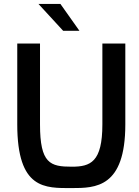

<svg xmlns="http://www.w3.org/2000/svg" viewBox="-20 -954 709 979"><path d="M68 -320C68 13 210 5 346 5C467 5 619 3 619 -320V-732H502V-320C502 -127 441 -104 346 -104C236 -104 184 -120 184 -320V-732H68ZM176 -934 302 -797H385L288 -934Z"/></svg>

Font: Exo
Style: Demi Bold
Weight: 600
Designer: Natanael Gama
Version: Version 1.00